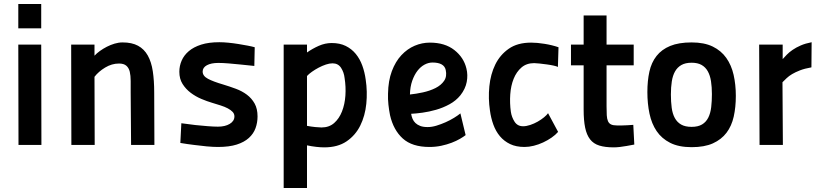

<svg xmlns="http://www.w3.org/2000/svg" viewBox="-20 -721 4084 955"><path d="M71 -499H185L186 0H72ZM71 -701H185V-580H71Z M335 0 334 -499H450V-444Q461 -456 477 -467.5Q493 -479 511.5 -488.5Q530 -498 550 -504Q570 -510 590 -510Q636 -510 666.5 -493.5Q697 -477 715 -445Q733 -413 740 -366.5Q747 -320 747 -261L748 0H632L630 -260Q630 -291 630 -318Q630 -345 625.5 -364Q621 -383 608.5 -394Q596 -405 572 -405Q536 -405 503 -385Q470 -365 450 -339L451 0Z M1245 -393Q1210 -396 1177 -400Q1148 -403 1118 -405.5Q1088 -408 1066 -408Q1030 -408 1009 -396.5Q988 -385 988 -365Q988 -343 1014.5 -329Q1041 -315 1089 -301Q1122 -291 1153 -279.5Q1184 -268 1208 -250Q1232 -232 1246.5 -206Q1261 -180 1261 -142Q1261 -111 1251 -83.5Q1241 -56 1218 -35Q1195 -14 1157.5 -2Q1120 10 1064 10Q1040 10 1007.5 7Q975 4 946 0Q912 -4 877 -10L882 -108Q918 -103 952 -99Q981 -96 1012 -93.5Q1043 -91 1064 -91Q1100 -91 1123 -105Q1146 -119 1146 -142Q1146 -155 1137 -164.5Q1128 -174 1113 -182Q1098 -190 1077.5 -196.5Q1057 -203 1034 -210Q1010 -217 981.5 -229Q953 -241 928.5 -259.5Q904 -278 888 -303.5Q872 -329 872 -364Q872 -393 883.5 -419.5Q895 -446 919 -466.5Q943 -487 980.5 -499Q1018 -511 1071 -511Q1092 -511 1117 -508.5Q1142 -506 1166.5 -502Q1191 -498 1212 -494Q1233 -490 1247 -486Z M1391 -499H1507V-460Q1534 -479 1565.5 -493Q1597 -507 1630 -507Q1670 -507 1699.5 -492.5Q1729 -478 1749.5 -453Q1770 -428 1782 -395Q1794 -362 1799 -325Q1808 -265 1802 -205Q1796 -145 1772 -96.5Q1748 -48 1704 -18Q1660 12 1593 12Q1575 12 1553 9.5Q1531 7 1507 2V214H1391ZM1634 -406Q1619 -406 1601 -400Q1583 -394 1565 -384.5Q1547 -375 1531.5 -364Q1516 -353 1507 -343V-95Q1528 -91 1548.5 -89Q1569 -87 1579 -87Q1617 -87 1642 -109Q1667 -131 1681 -166.5Q1695 -202 1698 -245.5Q1701 -289 1694 -333Q1691 -361 1676.5 -383.5Q1662 -406 1634 -406Z M2296 -49Q2286 -41 2268 -30.5Q2250 -20 2226.5 -11Q2203 -2 2175 4Q2147 10 2116 10Q2030 10 1983.5 -32Q1937 -74 1920 -148Q1915 -173 1912 -200.5Q1909 -228 1910 -255Q1911 -319 1929 -367Q1947 -415 1976.5 -446.5Q2006 -478 2042.5 -493.5Q2079 -509 2118 -509Q2193 -509 2240 -472Q2287 -435 2300 -380Q2308 -348 2301.5 -313.5Q2295 -279 2270 -247Q2248 -220 2216 -202.5Q2184 -185 2149 -175Q2114 -165 2081 -160.5Q2048 -156 2025 -155Q2027 -142 2032 -130Q2037 -118 2046.5 -109Q2056 -100 2070.5 -94.5Q2085 -89 2107 -89Q2128 -89 2151 -96Q2174 -103 2196.5 -113Q2219 -123 2238.5 -135Q2258 -147 2270 -157ZM2131 -410Q2111 -410 2091.5 -399.5Q2072 -389 2056.5 -369Q2041 -349 2030.5 -319.5Q2020 -290 2019 -251Q2049 -254 2083.5 -261.5Q2118 -269 2146 -283Q2174 -297 2189 -319Q2204 -341 2197 -373Q2189 -410 2131 -410Z M2756 -65Q2743 -50 2723.5 -36.5Q2704 -23 2681.5 -12.5Q2659 -2 2635 4Q2611 10 2589 10Q2547 10 2517 -4.5Q2487 -19 2466.5 -43.5Q2446 -68 2434 -101Q2422 -134 2417 -171Q2408 -231 2414 -291.5Q2420 -352 2443.5 -400Q2467 -448 2510.5 -478.5Q2554 -509 2622 -509Q2651 -509 2688.5 -503Q2726 -497 2758 -486L2755 -388Q2750 -391 2734.5 -394.5Q2719 -398 2700.5 -400.5Q2682 -403 2664 -405Q2646 -407 2637 -407Q2599 -407 2574 -385.5Q2549 -364 2535 -329.5Q2521 -295 2518 -251.5Q2515 -208 2521 -165Q2525 -138 2539.5 -115.5Q2554 -93 2582 -93Q2598 -93 2617.5 -99.5Q2637 -106 2654.5 -116Q2672 -126 2686 -137.5Q2700 -149 2706 -158Z M2997 -396V-192Q2997 -166 2998 -148Q2999 -130 3004 -118.5Q3009 -107 3019.5 -102Q3030 -97 3049 -97Q3060 -97 3073.5 -97Q3087 -97 3100 -98Q3115 -99 3130 -100L3135 -2Q3115 2 3097 5Q3081 8 3063.5 10Q3046 12 3033 12Q2990 12 2961 3Q2932 -6 2915 -28Q2898 -50 2890.5 -86Q2883 -122 2883 -176V-396H2820V-499H2883V-644H2997V-499H3132V-396Z M3420 -510Q3483 -510 3525 -489.5Q3567 -469 3592.5 -433Q3618 -397 3629 -348.5Q3640 -300 3640 -244Q3640 -188 3629.5 -141Q3619 -94 3593.5 -60.5Q3568 -27 3526 -8Q3484 11 3420 11Q3356 11 3313.5 -10.5Q3271 -32 3246 -69Q3221 -106 3210.5 -156Q3200 -206 3200 -263Q3200 -319 3210 -364.5Q3220 -410 3245.5 -442.5Q3271 -475 3313.5 -492.5Q3356 -510 3420 -510ZM3420 -90Q3452 -90 3472 -102Q3492 -114 3503 -136Q3514 -158 3517.5 -188Q3521 -218 3521 -253Q3521 -288 3516.5 -317Q3512 -346 3500.5 -366.5Q3489 -387 3469.5 -398Q3450 -409 3420 -409Q3389 -409 3369 -397.5Q3349 -386 3337.5 -365.5Q3326 -345 3321.5 -316Q3317 -287 3317 -251Q3317 -215 3321 -185Q3325 -155 3336.5 -134Q3348 -113 3368 -101.5Q3388 -90 3420 -90Z M3756 -499H3873V-427Q3882 -437 3893.5 -449Q3905 -461 3922.5 -473Q3940 -485 3963 -495Q3986 -505 4017 -511L4016 -386Q3982 -380 3959 -371Q3936 -362 3920 -352.5Q3904 -343 3893 -332.5Q3882 -322 3872 -312L3874 0H3758Z"/></svg>

Font: Panefresco 800wt
Style: Regular
Weight: 800
Designer: Campivisivi
Foundry: Campivisivi & Chank Co
Version: Version 1.001